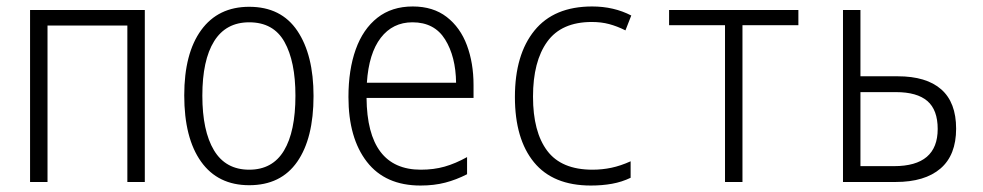

<svg xmlns="http://www.w3.org/2000/svg" viewBox="-20 -563 3040 594"><path d="M73 0V-532H428V0H374V-484H127V0Z M751 10Q654 10 602 -63Q550 -136 550 -268Q550 -398 602.5 -470Q655 -542 751 -542Q850 -542 900 -467.5Q950 -393 950 -266Q950 -135 899.5 -62.5Q849 10 751 10ZM751 -38Q823 -38 858.5 -97Q894 -156 894 -267Q894 -373 860 -433.5Q826 -494 751 -494Q679 -494 642.5 -435.5Q606 -377 606 -267Q606 -158 642 -98Q678 -38 751 -38Z M1281 11Q1172 11 1115 -62.5Q1058 -136 1058 -263Q1058 -347 1080.5 -410Q1103 -473 1147.5 -508Q1192 -543 1257 -543Q1320 -543 1362 -510.5Q1404 -478 1424.5 -423Q1445 -368 1445 -300V-260H1114Q1116 -38 1282 -38Q1322 -38 1355.5 -47.5Q1389 -57 1425 -77V-24Q1392 -7 1357.5 2Q1323 11 1281 11ZM1115 -307H1391Q1390 -388 1357 -441Q1324 -494 1256 -494Q1195 -494 1158 -446Q1121 -398 1115 -307Z M1808 11Q1691 11 1632 -61Q1573 -133 1573 -263Q1573 -394 1633.5 -468.5Q1694 -543 1812 -543Q1879 -543 1933 -515L1915 -469Q1889 -482 1864.5 -488.5Q1840 -495 1811 -495Q1717 -495 1673 -434Q1629 -373 1629 -264Q1629 -155 1673 -96.5Q1717 -38 1813 -38Q1843 -38 1871.5 -44Q1900 -50 1931 -64V-13Q1904 0 1873.5 5.5Q1843 11 1808 11Z M2223 0V-485H2050V-532H2450V-485H2277V0Z M2588 0V-532H2642V-327H2757Q2846 -327 2892 -286.5Q2938 -246 2938 -165Q2938 -83 2889.5 -41.5Q2841 0 2751 0ZM2642 -49H2746Q2881 -49 2881 -164Q2881 -223 2849 -250.5Q2817 -278 2752 -278H2642Z"/></svg>

Font: Noto Sans Mono ExtraCondensed Light
Style: Regular
Weight: 300
Width: 2
Designer: Monotype Design Team
Foundry: Monotype Imaging Inc.
Version: Version 2.014; ttfautohint (v1.8.4.7-5d5b)